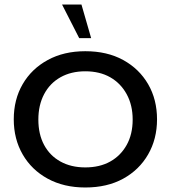

<svg xmlns="http://www.w3.org/2000/svg" viewBox="-20 -821 757 851"><path d="M358 10Q263 10 191.5 -29Q120 -68 80.5 -136.5Q41 -205 41 -292Q41 -380 80.5 -448Q120 -516 191.5 -555Q263 -594 358 -594Q455 -594 526 -555Q597 -516 636.5 -448Q676 -380 676 -292Q676 -205 636.5 -136.5Q597 -68 526 -29Q455 10 358 10ZM358 -79Q422 -79 468.5 -105Q515 -131 541.5 -178.5Q568 -226 568 -291Q568 -355 541.5 -403.5Q515 -452 468.5 -478.5Q422 -505 358 -505Q295 -505 248 -478.5Q201 -452 175.5 -403.5Q150 -355 150 -291Q150 -226 175.5 -178.5Q201 -131 248 -105Q295 -79 358 -79ZM331 -652 255 -801H341L384 -652Z"/></svg>

Font: Rokkitt SemiBold Medium
Style: Regular
Weight: 500
Version: Version 3.103